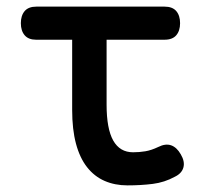

<svg xmlns="http://www.w3.org/2000/svg" viewBox="-20 -550 640 580"><path d="M477 -530Q501 -530 512.5 -516.5Q524 -503 524 -480Q524 -457 512.5 -443.5Q501 -430 477 -430H302V-234Q302 -161 322 -125.5Q342 -90 382 -90Q401 -90 419 -93Q437 -96 458 -106Q480 -117 497 -111Q514 -105 526 -84Q539 -62 534 -44Q529 -26 508 -16Q477 1 441.5 5.5Q406 10 365 10Q327 10 296 -3.5Q265 -17 243 -45Q221 -73 209.5 -116Q198 -159 198 -218V-430H89Q66 -430 54.5 -443.5Q43 -457 43 -480Q43 -503 54.5 -516.5Q66 -530 90 -530Z"/></svg>

Font: Maple Mono Medium
Style: Regular
Weight: 500
Monospace: yes
Designer: subframe7536
Version: Version 7.000